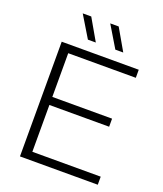

<svg xmlns="http://www.w3.org/2000/svg" viewBox="-167 -1054 991 1164"><g transform="rotate(20 328.0 -472.5)"><path d="M102 0V-740H599V-688H163V-406H548.5V-354H163V-52H604V0ZM424 -806 340.5 -945H395L475 -806ZM247 -806 163 -945H218L298 -806Z"/></g></svg>

Font: Encode Sans Expanded Light
Style: Regular
Weight: 300
Width: 7
Designer: Multiple Designers
Foundry: Impallari Type
Version: Version 3.000; ttfautohint (v1.8.3) -l 8 -r 50 -G 200 -x 14 